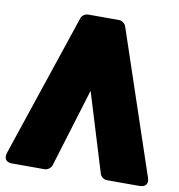

<svg xmlns="http://www.w3.org/2000/svg" viewBox="-118 -827 882 944"><g transform="rotate(10 323.0 -355.0)"><path d="M323 -381 443 11C447 26 462 38 479 38H638C696 38 674 -12 674 -12L435 -723C430 -736 416 -748 399 -748H247C233 -748 216 -739 211 -723L-28 -12C-46 43 8 38 8 38H167C182 38 198 27 203 11Z"/></g></svg>

Font: Asimov Print
Style: E
Weight: 500
Designer: Google
Version: Version 2.000980; 2014